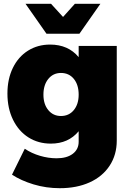

<svg xmlns="http://www.w3.org/2000/svg" viewBox="-20 -785 691 1008"><path d="M593 -544V-47Q593 28 555.5 85Q518 142 450.5 172.5Q383 203 294 203Q222 203 156 183Q90 163 43 132L110 -4Q146 20 190 33Q234 46 277 46Q331 46 362 22.5Q393 -1 393 -41V-96Q339 -31 247 -31Q181 -31 129.5 -63.5Q78 -96 48.5 -156Q19 -216 19 -294Q19 -370 47.5 -428.5Q76 -487 127 -519Q178 -551 243 -551Q338 -551 393 -485V-544ZM393 -288Q393 -340 367.5 -371Q342 -402 300 -402Q259 -402 233.5 -370.5Q208 -339 208 -288Q208 -238 233.5 -207Q259 -176 300 -176Q342 -176 367.5 -207Q393 -238 393 -288ZM373 -765H507L397 -608H224L114 -765H248L311 -696Z"/></svg>

Font: #9Slide03 Montserrat ExtraBold
Style: Regular
Weight: 800
Designer: Julieta Ulanovsky
Foundry: Julieta Ulanovsky
Version: Version 6.001